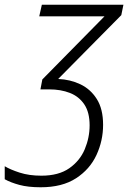

<svg xmlns="http://www.w3.org/2000/svg" viewBox="-95 -552 549 812"><path d="M77 240Q24 240 -13 230Q-50 220 -75 206V151Q-52 165 -12 178Q28 191 80 191Q153 191 198 159.5Q243 128 263.5 79Q284 30 284 -22Q284 -77 261.5 -110.5Q239 -144 200.5 -159Q162 -174 113 -174H76L84 -216L347 -483H71L82 -532H427L418 -488L151 -218Q202 -216 245 -195.5Q288 -175 314.5 -133Q341 -91 341 -24Q341 43 313 103.5Q285 164 226.5 202Q168 240 77 240Z"/></svg>

Font: Noto Sans Light
Style: Italic
Weight: 300
Italic angle: -12°
Designer: Monotype Design Team
Foundry: Monotype Imaging Inc.
Version: Version 2.013; ttfautohint (v1.8.4.7-5d5b)